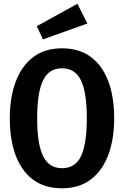

<svg xmlns="http://www.w3.org/2000/svg" viewBox="-20 -980 655 1015"><path d="M583.6 -354.9Q583.6 -243.6 552.3 -160.5Q521 -77.4 459.7 -31Q398.5 15.4 307.7 15.4Q216.9 15.4 155.6 -29.7Q94.4 -74.9 63.1 -157.9Q31.8 -241 31.8 -354.4Q31.8 -465.1 63.1 -548.5Q94.4 -631.8 155.6 -678.2Q216.9 -724.6 307.7 -724.6Q398.5 -724.6 459.7 -679.2Q521 -633.8 552.3 -550.8Q583.6 -467.7 583.6 -354.9ZM439 -354.9Q439 -489.2 408.5 -554.1Q377.9 -619 307.7 -619Q237.4 -619 206.9 -553.8Q176.4 -488.7 176.4 -354.4Q176.4 -219.5 207.7 -155.1Q239 -90.8 307.7 -90.8Q379 -90.8 409 -155.9Q439 -221 439 -354.9ZM389.2 -960 442.1 -855.9 207.2 -771.8 174.4 -841.5Z"/></svg>

Font: Fira Code SemiBold
Style: Regular
Weight: 600
Designer: Carrois Corporate, Edenspiekermann AG, Nikita Prokopov
Foundry: Carrois Corporate, Edenspiekermann AG, Nikita Prokopov
Version: Version 6.002